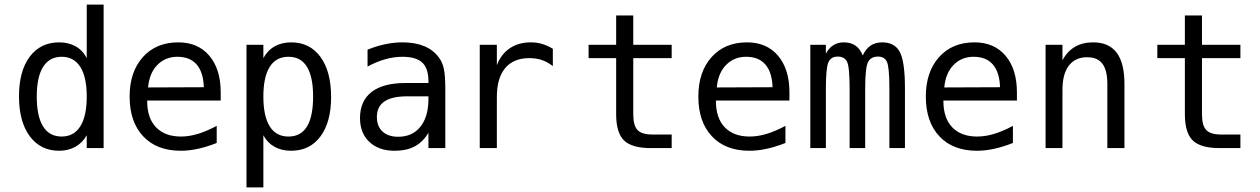

<svg xmlns="http://www.w3.org/2000/svg" viewBox="-20 -651 5540 844"><path d="M361.3 -395.5V-630.9H435.5V0H361.3V-56.6Q342.8 -23.4 311.5 -5.9Q280.3 11.7 240.2 11.7Q158.2 11.7 110.8 -52.2Q63.5 -116.2 63.5 -227.5Q63.5 -338.9 110.8 -401.9Q158.2 -464.8 240.2 -464.8Q281.2 -464.8 312.5 -447.3Q343.8 -429.7 361.3 -395.5ZM141.6 -226.6Q141.6 -139.6 169.4 -95.2Q197.3 -50.8 251 -50.8Q304.7 -50.8 333 -95.7Q361.3 -140.6 361.3 -226.6Q361.3 -312.5 333 -356.9Q304.7 -401.4 251 -401.4Q197.3 -401.4 169.4 -356.9Q141.6 -312.5 141.6 -226.6Z M950.2 -245.1V-209H627V-207Q627 -131.8 666 -91.3Q705.1 -50.8 775.4 -50.8Q811.5 -50.8 850.1 -62.5Q888.7 -74.2 932.6 -97.7V-22.5Q890.6 -5.9 851.1 2.9Q811.5 11.7 774.4 11.7Q668.9 11.7 609.4 -51.8Q549.8 -115.2 549.8 -226.6Q549.8 -335 607.9 -399.9Q666 -464.8 763.7 -464.8Q850.6 -464.8 900.4 -405.8Q950.2 -346.7 950.2 -245.1ZM876 -267.6Q874 -333 844.7 -367.2Q815.4 -401.4 759.8 -401.4Q707 -401.4 671.9 -365.7Q636.7 -330.1 630.9 -266.6Z M1137.7 -56.6V172.9H1063.5V-454.1H1137.7V-395.5Q1156.2 -429.7 1187.5 -447.3Q1218.8 -464.8 1259.8 -464.8Q1341.8 -464.8 1388.7 -400.9Q1435.5 -336.9 1435.5 -224.6Q1435.5 -114.3 1388.7 -51.3Q1341.8 11.7 1259.8 11.7Q1217.8 11.7 1186.5 -5.9Q1155.3 -23.4 1137.7 -56.6ZM1356.4 -226.6Q1356.4 -312.5 1329.6 -356.9Q1302.7 -401.4 1248 -401.4Q1193.4 -401.4 1165.5 -356.9Q1137.7 -312.5 1137.7 -226.6Q1137.7 -140.6 1165.5 -95.7Q1193.4 -50.8 1248 -50.8Q1302.7 -50.8 1329.6 -95.2Q1356.4 -139.6 1356.4 -226.6Z M1768.6 -227.5Q1703.1 -227.5 1669.9 -205.1Q1636.7 -182.6 1636.7 -136.7Q1636.7 -95.7 1661.6 -72.8Q1686.5 -49.8 1730.5 -49.8Q1792 -49.8 1827.1 -92.8Q1862.3 -135.7 1863.3 -211.9V-227.5ZM1937.5 -258.8V0H1863.3V-67.4Q1838.9 -26.4 1802.7 -7.3Q1766.6 11.7 1714.8 11.7Q1644.5 11.7 1603.5 -27.3Q1562.5 -66.4 1562.5 -131.8Q1562.5 -207 1613.3 -246.6Q1664.1 -286.1 1762.7 -286.1H1863.3V-297.9Q1862.3 -352.5 1835 -377Q1807.6 -401.4 1749 -401.4Q1710.9 -401.4 1671.9 -390.1Q1632.8 -378.9 1595.7 -358.4V-432.6Q1636.7 -449.2 1674.8 -457Q1712.9 -464.8 1749 -464.8Q1804.7 -464.8 1844.7 -448.2Q1884.8 -431.6 1909.2 -398.4Q1924.8 -377.9 1931.2 -348.1Q1937.5 -318.4 1937.5 -258.8Z M2410.2 -360.4Q2386.7 -378.9 2361.8 -387.2Q2336.9 -395.5 2306.6 -395.5Q2237.3 -395.5 2200.7 -351.6Q2164.1 -307.6 2164.1 -225.6V0H2088.9V-454.1H2164.1V-364.3Q2182.6 -413.1 2221.2 -439Q2259.8 -464.8 2312.5 -464.8Q2340.8 -464.8 2364.3 -457.5Q2387.7 -450.2 2410.2 -436.5Z M2763.7 -583V-454.1H2932.6V-395.5H2763.7V-149.4Q2763.7 -98.6 2782.7 -79.1Q2801.8 -59.6 2848.6 -59.6H2932.6V0H2840.8Q2757.8 0 2723.1 -33.7Q2688.5 -67.4 2688.5 -149.4V-395.5H2567.4V-454.1H2688.5V-583Z M3450.2 -245.1V-209H3127V-207Q3127 -131.8 3166 -91.3Q3205.1 -50.8 3275.4 -50.8Q3311.5 -50.8 3350.1 -62.5Q3388.7 -74.2 3432.6 -97.7V-22.5Q3390.6 -5.9 3351.1 2.9Q3311.5 11.7 3274.4 11.7Q3168.9 11.7 3109.4 -51.8Q3049.8 -115.2 3049.8 -226.6Q3049.8 -335 3107.9 -399.9Q3166 -464.8 3263.7 -464.8Q3350.6 -464.8 3400.4 -405.8Q3450.2 -346.7 3450.2 -245.1ZM3376 -267.6Q3374 -333 3344.7 -367.2Q3315.4 -401.4 3259.8 -401.4Q3207 -401.4 3171.9 -365.7Q3136.7 -330.1 3130.9 -266.6Z M3772.5 -407.2Q3786.1 -436.5 3807.1 -450.7Q3828.1 -464.8 3858.4 -464.8Q3913.1 -464.8 3935.5 -422.4Q3958 -379.9 3958 -262.7V0H3889.6V-259.8Q3889.6 -355.5 3878.9 -378.9Q3868.2 -402.3 3839.8 -402.3Q3807.6 -402.3 3795.4 -377.4Q3783.2 -352.5 3783.2 -259.8V0H3714.8V-259.8Q3714.8 -356.4 3703.6 -379.4Q3692.4 -402.3 3662.1 -402.3Q3632.8 -402.3 3621.6 -377.4Q3610.4 -352.5 3610.4 -259.8V0H3542V-454.1H3610.4V-415Q3623 -439.5 3643.1 -452.1Q3663.1 -464.8 3688.5 -464.8Q3719.7 -464.8 3740.2 -450.7Q3760.7 -436.5 3772.5 -407.2Z M4450.2 -245.1V-209H4127V-207Q4127 -131.8 4166 -91.3Q4205.1 -50.8 4275.4 -50.8Q4311.5 -50.8 4350.1 -62.5Q4388.7 -74.2 4432.6 -97.7V-22.5Q4390.6 -5.9 4351.1 2.9Q4311.5 11.7 4274.4 11.7Q4168.9 11.7 4109.4 -51.8Q4049.8 -115.2 4049.8 -226.6Q4049.8 -335 4107.9 -399.9Q4166 -464.8 4263.7 -464.8Q4350.6 -464.8 4400.4 -405.8Q4450.2 -346.7 4450.2 -245.1ZM4376 -267.6Q4374 -333 4344.7 -367.2Q4315.4 -401.4 4259.8 -401.4Q4207 -401.4 4171.9 -365.7Q4136.7 -330.1 4130.9 -266.6Z M4922.9 -281.2V0H4847.7V-281.2Q4847.7 -341.8 4826.2 -370.6Q4804.7 -399.4 4758.8 -399.4Q4707 -399.4 4678.7 -362.8Q4650.4 -326.2 4650.4 -255.9V0H4576.2V-454.1H4650.4V-385.7Q4670.9 -424.8 4704.6 -444.8Q4738.3 -464.8 4785.2 -464.8Q4854.5 -464.8 4888.7 -419.4Q4922.9 -374 4922.9 -281.2Z M5263.7 -583V-454.1H5432.6V-395.5H5263.7V-149.4Q5263.7 -98.6 5282.7 -79.1Q5301.8 -59.6 5348.6 -59.6H5432.6V0H5340.8Q5257.8 0 5223.1 -33.7Q5188.5 -67.4 5188.5 -149.4V-395.5H5067.4V-454.1H5188.5V-583Z"/></svg>

Font: BabelStone Coelbren y Beirdd
Style: Regular
Weight: 400
Designer: Andrew West
Foundry: BabelStone
Version: Version 1.00;September 27, 2022